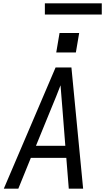

<svg xmlns="http://www.w3.org/2000/svg" viewBox="-20 -1144 640 1164"><path d="M3 0 317 -735H413L484 0H397L382 -187H167L91 0ZM198 -260H376L358 -490Q355 -524 352.5 -558Q350 -592 347 -627Q334 -592 320 -558Q306 -524 292 -490ZM321 -826 341 -944H460L440 -826ZM252 -1056V-1124H597V-1056Z"/></svg>

Font: Iosevka SS04 Extended
Style: Italic
Weight: 400
Width: 7
Italic angle: -9°
Monospace: yes
Designer: Belleve Invis
Foundry: Belleve Invis
Version: Version 19.0.0; ttfautohint (v1.8.4)